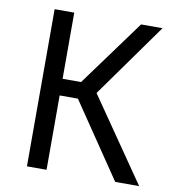

<svg xmlns="http://www.w3.org/2000/svg" viewBox="-78 -759 757 829"><g transform="rotate(10 300.0 -344.5)"><path d="M261 -326 482 0H587L336 -364L568 -689H474L262 -399H181V-689H95V0H181V-326Z"/></g></svg>

Font: FiraMono Nerd Font
Style: Regular
Weight: 400
Designer: Carrois Corporate & Edenspiekermann AG
Foundry: Carrois Corporate GbR & Edenspiekermann AG
Version: Version 003.206;Nerd Fonts 3.3.0